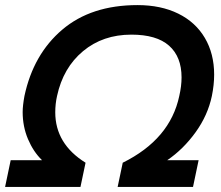

<svg xmlns="http://www.w3.org/2000/svg" viewBox="-30 -734 868 754"><path d="M12 -105H135Q101 -138 80 -187.5Q59 -237 59 -294Q59 -319 66 -357Q101 -521 214.5 -617.5Q328 -714 510 -714Q602 -714 670 -680.5Q738 -647 774.5 -585Q811 -523 811 -441Q811 -401 802 -357Q786 -281 738 -214.5Q690 -148 627 -105H750L728 0H432L452 -95Q638 -187 674 -357Q683 -396 683 -430Q683 -511 634 -554.5Q585 -598 486 -598Q374 -598 296 -533Q218 -468 194 -357Q187 -326 187 -293Q187 -169 306 -95L286 0H-10Z"/></svg>

Font: Prompt Medium
Style: Italic
Weight: 500
Italic angle: -12°
Designer: Katatrad Team
Foundry: CadsonDemak
Version: Version 1.001